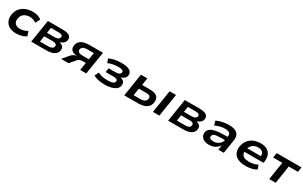

<svg xmlns="http://www.w3.org/2000/svg" viewBox="266 -2085 5794 3669"><g transform="rotate(30 3163.0 -250.5)"><path d="M317 10Q226 10 165 -26Q104 -62 78 -126.5Q52 -191 68 -275Q81 -335 111 -380Q141 -425 185.5 -453.5Q230 -482 284 -496.5Q338 -511 398 -511Q458 -511 509.5 -494.5Q561 -478 589 -449L537 -350Q509 -372 472 -385Q435 -398 396 -398Q360 -398 329 -389.5Q298 -381 273 -364Q248 -347 231 -321Q214 -295 207 -259Q192 -185 229.5 -144Q267 -103 343 -103Q385 -103 427 -116Q469 -129 504 -151L537 -52Q511 -34 476 -19.5Q441 -5 401.5 2.5Q362 10 317 10Z M651 0 730 -501H1060Q1131 -501 1174 -485Q1217 -469 1233.5 -438Q1250 -407 1241 -362Q1236 -341 1221 -321.5Q1206 -302 1182.5 -287Q1159 -272 1129 -262L1130 -259Q1187 -245 1210 -212.5Q1233 -180 1222 -127Q1210 -67 1148 -33.5Q1086 0 991 0ZM795 -85H979Q1026 -85 1055.5 -99.5Q1085 -114 1091 -144Q1099 -180 1074 -196.5Q1049 -213 998 -213H815ZM828 -297H998Q1045 -297 1071 -312Q1097 -327 1104 -355Q1110 -386 1088 -401Q1066 -416 1018 -416H847Z M1310 0 1421 -132Q1448 -164 1478.5 -180.5Q1509 -197 1541 -197H1548L1544 -199Q1496 -201 1459.5 -217.5Q1423 -234 1405 -269Q1387 -304 1398 -361Q1408 -406 1439 -437.5Q1470 -469 1522.5 -485Q1575 -501 1648 -501H1946L1866 0H1732L1759 -169H1686Q1651 -169 1622.5 -155.5Q1594 -142 1572 -115L1476 0ZM1632 -259H1774L1798 -409H1657Q1600 -409 1567.5 -392.5Q1535 -376 1527 -338Q1520 -300 1546 -279.5Q1572 -259 1632 -259Z M2277 10Q2189 10 2123.5 -5.5Q2058 -21 2023 -47L2068 -135Q2105 -111 2160.5 -99.5Q2216 -88 2282 -88Q2356 -88 2393 -103Q2430 -118 2437 -149Q2443 -182 2418 -195Q2393 -208 2339 -208H2174L2187 -299H2344Q2387 -299 2415 -312.5Q2443 -326 2449 -354Q2455 -383 2428.5 -399Q2402 -415 2340 -415Q2277 -415 2218 -403.5Q2159 -392 2114 -370L2084 -455Q2132 -482 2201.5 -496.5Q2271 -511 2353 -511Q2483 -511 2539.5 -471.5Q2596 -432 2582 -357Q2578 -340 2564.5 -322Q2551 -304 2529.5 -289Q2508 -274 2478 -263L2477 -258Q2532 -245 2554 -214Q2576 -183 2565 -127Q2557 -87 2520 -55.5Q2483 -24 2421.5 -7Q2360 10 2277 10Z M2704 0 2783 -501H2925L2900 -343H3067Q3186 -343 3235 -297.5Q3284 -252 3266 -156Q3255 -103 3222 -68.5Q3189 -34 3135.5 -17Q3082 0 3010 0ZM2857 -92H3009Q3064 -92 3097 -111.5Q3130 -131 3139 -171Q3148 -215 3121.5 -233Q3095 -251 3037 -251H2883ZM3337 0 3416 -501H3558L3479 0Z M3672 0 3751 -501H4081Q4152 -501 4195 -485Q4238 -469 4254.5 -438Q4271 -407 4262 -362Q4257 -341 4242 -321.5Q4227 -302 4203.5 -287Q4180 -272 4150 -262L4151 -259Q4208 -245 4231 -212.5Q4254 -180 4243 -127Q4231 -67 4169 -33.5Q4107 0 4012 0ZM3816 -85H4000Q4047 -85 4076.5 -99.5Q4106 -114 4112 -144Q4120 -180 4095 -196.5Q4070 -213 4019 -213H3836ZM3849 -297H4019Q4066 -297 4092 -312Q4118 -327 4125 -355Q4131 -386 4109 -401Q4087 -416 4039 -416H3868Z M4577 10Q4510 10 4465 -13Q4420 -36 4400 -75Q4380 -114 4389 -163Q4399 -209 4437.5 -239Q4476 -269 4550.5 -284.5Q4625 -300 4741 -300H4830L4819 -221H4733Q4665 -221 4621 -216.5Q4577 -212 4555 -198Q4533 -184 4527 -157Q4521 -125 4544.5 -106.5Q4568 -88 4618 -88Q4661 -88 4699 -104.5Q4737 -121 4764 -150Q4791 -179 4796 -216L4812 -315Q4820 -367 4789.5 -389Q4759 -411 4693 -411Q4644 -411 4590 -399Q4536 -387 4480 -359L4452 -451Q4493 -471 4538 -484.5Q4583 -498 4629.5 -504.5Q4676 -511 4721 -511Q4803 -511 4857 -490Q4911 -469 4935 -422Q4959 -375 4947 -296L4900 0H4781L4796 -104V-105Q4776 -72 4744 -45.5Q4712 -19 4670.5 -4.5Q4629 10 4577 10Z M5386 10Q5275 10 5207 -25Q5139 -60 5113 -124.5Q5087 -189 5104 -274Q5120 -348 5163 -400.5Q5206 -453 5273.5 -482Q5341 -511 5428 -511Q5507 -511 5562.5 -481Q5618 -451 5643.5 -393Q5669 -335 5659 -249L5655 -214H5206L5219 -299H5565L5543 -277Q5551 -325 5538.5 -356Q5526 -387 5496.5 -403Q5467 -419 5422 -419Q5375 -419 5336 -401Q5297 -383 5271.5 -348.5Q5246 -314 5238 -266L5236 -255Q5226 -201 5241 -165Q5256 -129 5296 -110.5Q5336 -92 5402 -92Q5451 -92 5500.5 -103Q5550 -114 5590 -136L5620 -46Q5573 -17 5510 -3.5Q5447 10 5386 10Z M5903 0 5965 -394H5762L5779 -501H6326L6309 -394H6107L6046 0Z"/></g></svg>

Font: Nunito Sans 7pt SemiExpanded
Style: Bold Italic
Weight: 700
Width: 6
Italic angle: -9°
Designer: Vernon Adams
Foundry: Vernon Adams
Version: Version 3.101;gftools[0.9.27]